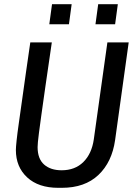

<svg xmlns="http://www.w3.org/2000/svg" viewBox="-20 -889 640 919"><path d="M259 10Q164 10 110 -40Q56 -90 56 -171Q56 -184 59.5 -217Q63 -250 70 -299Q77 -348 85.5 -409Q94 -470 104 -540.5Q114 -611 125 -686H228Q209 -558 197 -473Q185 -388 177.5 -335Q170 -282 166.5 -253.5Q163 -225 161.5 -210Q160 -195 160 -185Q160 -129 191 -101.5Q222 -74 275 -74Q339 -74 379 -113.5Q419 -153 429 -222L494 -686H596L531 -219Q516 -113 451 -51.5Q386 10 276 10ZM216 -773 229 -869H323L310 -773ZM437 -773 450 -869H544L531 -773Z"/></svg>

Font: Chivo Mono
Style: Italic
Weight: 400
Italic angle: -8.05°
Monospace: yes
Version: Version 1.008